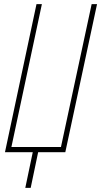

<svg xmlns="http://www.w3.org/2000/svg" viewBox="-20 -734 488 926"><path d="M102 172 138 0H4L156 -714H182L35 -25H274L422 -714H448L295 0H164L128 172Z"/></svg>

Font: Noto Sans Display Condensed Thin
Style: Italic
Weight: 250
Width: 3
Italic angle: -12°
Designer: Monotype Design Team
Foundry: Monotype Imaging Inc.
Version: Version 1.900